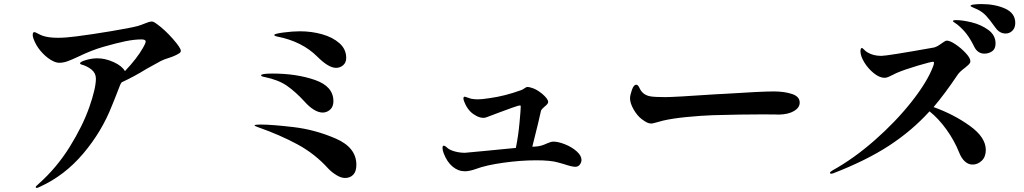

<svg xmlns="http://www.w3.org/2000/svg" viewBox="-20 -877 5040 945"><path d="M870 -627Q870 -619 861 -614Q840 -601 811 -592Q788 -585 772 -577L703 -539Q640 -500 579 -472Q573 -464 571 -458L546 -394L531 -357Q481 -229 389.5 -121Q298 -13 177 42Q165 48 161 48Q156 48 156 43Q156 40 169 29Q259 -51 323 -154Q387 -257 419.5 -349.5Q452 -442 452 -490Q452 -517 430.5 -534.5Q409 -552 379 -560Q374 -562 374 -565Q374 -573 403 -581.5Q432 -590 459 -590Q498 -590 539 -571.5Q580 -553 595 -527Q654 -589 684 -642Q697 -664 697 -673Q697 -683 676 -683Q641 -683 597 -674Q553 -665 487 -646Q431 -630 365 -598Q331 -582 311 -575Q291 -568 271 -568Q253 -568 228 -583.5Q203 -599 180 -626Q157 -653 145 -686Q141 -697 141 -705Q141 -719 149 -719Q153 -719 166 -712Q179 -705 190 -701Q219 -691 265 -691Q304 -691 356 -698Q428 -707 526.5 -723.5Q625 -740 658 -749Q666 -751 675 -754.5Q684 -758 689 -760Q715 -771 727 -771Q733 -771 739 -767.5Q745 -764 752 -759Q792 -730 831 -685.5Q870 -641 870 -627Z M1542 -598Q1467 -673 1345 -697Q1330 -700 1330 -705Q1330 -711 1375 -717Q1420 -723 1456 -723Q1513 -723 1565 -708.5Q1617 -694 1650.5 -664.5Q1684 -635 1684 -592Q1684 -569 1669 -556Q1654 -543 1634 -543Q1597 -543 1542 -598ZM1479 -377Q1434 -426 1392 -455Q1350 -484 1282 -498Q1265 -501 1265 -506Q1265 -515 1321 -515Q1439 -515 1530 -483.5Q1621 -452 1621 -379Q1621 -352 1605 -337.5Q1589 -323 1568 -323Q1548 -323 1525 -337Q1502 -351 1479 -377ZM1595 -48Q1530 -120 1444 -166.5Q1358 -213 1250 -251Q1233 -257 1233 -260Q1233 -264 1264 -264Q1317 -264 1424 -251.5Q1531 -239 1632.5 -195Q1734 -151 1734 -66Q1734 -33 1718.5 -17Q1703 -1 1678 -1Q1659 -1 1636 -15Q1613 -29 1595 -48Z M2842 -90Q2842 -78 2834 -67Q2826 -56 2811 -56Q2795 -56 2753 -70L2728 -77Q2692 -88 2619 -88Q2542 -88 2457 -76Q2372 -64 2324 -46Q2291 -34 2268 -34Q2235 -34 2207.5 -57Q2180 -80 2164 -122Q2158 -137 2158 -149Q2158 -160 2164 -160Q2169 -160 2175.5 -154.5Q2182 -149 2183 -148Q2195 -138 2219 -131.5Q2243 -125 2268 -125Q2273 -125 2365 -134Q2473 -145 2519 -149Q2531 -208 2537 -273Q2543 -338 2543 -352Q2543 -358 2540 -358Q2532 -358 2501.5 -347Q2471 -336 2436 -323Q2403 -310 2375 -300Q2368 -297 2359 -297Q2343 -297 2325.5 -306Q2308 -315 2295 -328Q2282 -341 2271.5 -361.5Q2261 -382 2261 -393Q2261 -401 2267 -401Q2270 -401 2280.5 -397Q2291 -393 2299 -391Q2317 -388 2331 -388Q2352 -388 2390 -394Q2464 -404 2544 -433Q2553 -436 2561.5 -442.5Q2570 -449 2577 -449Q2586 -449 2605 -442Q2624 -435 2649 -415Q2678 -390 2678 -375Q2678 -370 2673.5 -364.5Q2669 -359 2665 -356Q2661 -353 2660 -352Q2658 -350 2650.5 -343Q2643 -336 2642 -329Q2635 -294 2600 -155H2608Q2629 -156 2643 -160Q2657 -164 2672 -171Q2692 -180 2703 -180Q2728 -180 2761.5 -166.5Q2795 -153 2818.5 -132Q2842 -111 2842 -90Z M3138 -291Q3116 -308 3098.5 -338.5Q3081 -369 3081 -393Q3081 -408 3090 -434Q3099 -460 3111 -460Q3116 -460 3119.5 -456.5Q3123 -453 3127 -445Q3142 -410 3180 -403Q3201 -399 3255 -399Q3298 -399 3503 -413Q3531 -415 3543 -415Q3729 -427 3788 -427Q3840 -427 3878 -414.5Q3916 -402 3916 -372Q3916 -347 3888 -330.5Q3860 -314 3814 -313Q3812 -313 3796.5 -313.5Q3781 -314 3736 -314Q3627 -314 3488 -310Q3431 -308 3359.5 -301Q3288 -294 3242 -283L3213 -275Q3208 -274 3199.5 -271.5Q3191 -269 3185 -269Q3175 -269 3164.5 -274Q3154 -279 3138 -291Z M4977 -764Q4977 -740 4963 -726Q4949 -712 4930 -712Q4900 -712 4880 -740Q4850 -782 4833 -800Q4816 -818 4792 -830Q4782 -835 4769.5 -840Q4757 -845 4757 -848Q4757 -853 4774.5 -855Q4792 -857 4810 -857Q4878 -857 4927.5 -834.5Q4977 -812 4977 -764ZM4880 -663Q4880 -636 4863 -624.5Q4846 -613 4825 -613Q4792 -613 4775 -647Q4757 -684 4738 -709Q4719 -734 4692 -756Q4684 -762 4677 -766.5Q4670 -771 4670 -773Q4670 -778 4686 -778Q4717 -778 4762.5 -767Q4808 -756 4844 -730Q4880 -704 4880 -663ZM4832 -139Q4832 -105 4812 -86Q4792 -67 4767 -67Q4746 -67 4729 -82.5Q4712 -98 4701 -126Q4677 -186 4638 -240Q4599 -294 4555 -329Q4469 -234 4356.5 -160.5Q4244 -87 4081 -24Q4075 -22 4071 -22Q4065 -22 4065 -26Q4065 -31 4077 -38Q4182 -96 4285.5 -187Q4389 -278 4466.5 -376Q4544 -474 4573 -551Q4577 -562 4577 -568Q4577 -573 4572 -573Q4562 -573 4497.5 -554Q4433 -535 4391 -517L4371 -507Q4361 -502 4351.5 -498Q4342 -494 4334 -494Q4309 -494 4281 -516.5Q4253 -539 4234 -570Q4215 -601 4215 -625Q4215 -632 4217 -636.5Q4219 -641 4222 -641Q4225 -641 4233 -632.5Q4241 -624 4250 -619Q4278 -602 4318 -602Q4346 -602 4576 -643Q4591 -646 4614 -663Q4616 -664 4625 -670.5Q4634 -677 4641 -677Q4656 -677 4684 -658Q4712 -639 4734 -615Q4756 -591 4756 -576Q4756 -568 4750 -561.5Q4744 -555 4729 -543Q4702 -523 4692 -507Q4631 -416 4575 -350Q4675 -314 4753.5 -257.5Q4832 -201 4832 -139Z"/></svg>

Font: Shippori Mincho ExtraBold
Style: Regular
Weight: 800
Designer: FONTDASU
Foundry: FONTDASU / Google Inc. / but / Adobe
Version: Version 3.110; ttfautohint (v1.8.3)